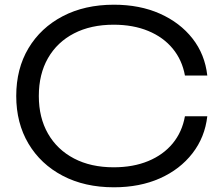

<svg xmlns="http://www.w3.org/2000/svg" viewBox="-20 -783 942 816"><path d="M861 -289Q851 -200 798 -131.5Q745 -63 659.5 -25Q574 13 464 13Q340 13 246.5 -36Q153 -85 101 -172.5Q49 -260 49 -375Q49 -491 101 -578Q153 -665 246.5 -714Q340 -763 464 -763Q574 -763 659.5 -725Q745 -687 798 -619.5Q851 -552 861 -462H766Q754 -528 714 -576.5Q674 -625 610 -651.5Q546 -678 463 -678Q366 -678 294.5 -641Q223 -604 184 -536Q145 -468 145 -375Q145 -283 184 -215Q223 -147 294.5 -109.5Q366 -72 463 -72Q546 -72 610 -98.5Q674 -125 714 -173.5Q754 -222 766 -289Z"/></svg>

Font: Unbounded Light
Style: Regular
Weight: 300
Designer: Luke Prowse, Jean-Baptiste Morizot, Fátima Lázaro, Florian Runge
Foundry: NaN
Version: Version 1.700